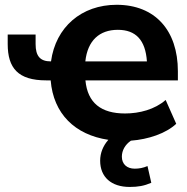

<svg xmlns="http://www.w3.org/2000/svg" viewBox="-20 -569 768 790"><path d="M513.7 200.2C548.3 200.2 572.8 195.8 602.5 183.1L586.9 114.3C568.4 122.1 552.2 125 534.2 125C502.9 125 481.4 106.9 481.4 75.7C481.4 50.3 494.6 26.4 518.6 9.8C589.8 4.4 662.1 -19.5 705.1 -59.6L661.6 -157.7C617.2 -118.7 553.7 -102.1 494.6 -102.1C396.5 -102.1 340.3 -145 331.5 -238.3H711.9V-275.9C711.9 -444.3 617.7 -549.3 460 -549.3C315.4 -549.3 209 -457.5 189.9 -316.4H189C145 -316.4 126.5 -338.4 126.5 -387.7V-426.8H11.7V-387.7C11.7 -289.1 54.2 -238.3 169.9 -238.3H188.5C199.7 -101.1 288.1 -14.2 425.8 6.3C404.3 30.8 392.1 60.1 392.1 92.3C392.1 159.2 437.5 200.2 513.7 200.2ZM464.8 -446.3C538.6 -446.3 578.6 -404.3 584.5 -316.4H331.1C340.3 -402.3 389.2 -446.3 464.8 -446.3Z"/></svg>

Font: Winston
Style: Bold
Weight: 700
Designer: Vernon Adams, Kim Jin-seong, David Berlow, Cristiano Sobral
Foundry: The Winston Project Authors
Version: Version 3.004